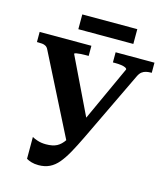

<svg xmlns="http://www.w3.org/2000/svg" viewBox="-127 -966 943 1079"><g transform="rotate(15 344.5 -426.0)"><path d="M407 -202Q381 -148 358.5 -107.5Q336 -67 313 -39.5Q290 -12 262 1.5Q234 15 198 15Q174 15 156 9.5Q138 4 127 -3V-130Q138 -123 159.5 -116Q181 -109 208 -109Q247 -109 271 -121.5Q295 -134 314 -162.5Q333 -191 355 -239L535 -632Q535 -638 525 -642.5Q515 -647 499.5 -649Q484 -651 467 -651H453V-710H679V-651H674Q660 -651 646.5 -648Q633 -645 622 -636.5Q611 -628 602 -609ZM409 -270 325 -137 78 -625Q72 -638 62.5 -643.5Q53 -649 41.5 -650Q30 -651 16 -651H11V-710H312V-651H296Q281 -651 265.5 -650Q250 -649 240 -647Q230 -645 230 -641ZM217 -867H537V-781H217Z"/></g></svg>

Font: Roboto Serif 28pt SemiBold
Style: Regular
Weight: 600
Designer: Greg Gazdowicz
Foundry: Commercial Type
Version: Version 1.008